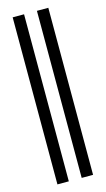

<svg xmlns="http://www.w3.org/2000/svg" viewBox="-113 -754 438 793"><g transform="rotate(-15 105.5 -357.0)"><path d="M181.6 0H132.9V-714.3H181.6ZM77.9 0H29.2V-714.3H77.9Z"/></g></svg>

Font: Marapfhont
Style: Book
Weight: 400
Version: Version 0.15